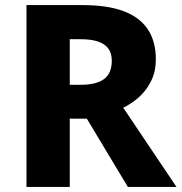

<svg xmlns="http://www.w3.org/2000/svg" viewBox="-20 -734 713 754"><path d="M304 -714Q401 -714 464.5 -690.5Q528 -667 560 -619.5Q592 -572 592 -501Q592 -455 575 -419Q558 -383 529.5 -356Q501 -329 464 -311L673 0H482L321 -268H254V0H84V-714ZM297 -580H254V-401H297Q358 -401 388.5 -423.5Q419 -446 419 -495Q419 -524 406 -542.5Q393 -561 366 -570.5Q339 -580 297 -580Z"/></svg>

Font: Noto Sans Hebrew ExtraBold
Style: Regular
Weight: 800
Designer: Monotype Design Team
Foundry: Monotype Imaging Inc.
Version: Version 2.003